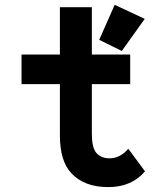

<svg xmlns="http://www.w3.org/2000/svg" viewBox="-20 -762 626 792"><path d="M453.1 -742.2 577.1 -684.1 482.4 -551.8 389.2 -597.7ZM578.1 -55.2Q522.9 9.8 426.8 9.8Q327.6 9.8 274.4 -47.4Q227.1 -98.1 227.1 -202.6V-415H68.8V-537.1H227.1V-732.4H358.9V-537.1H517.1V-415H358.9V-210.4Q358.9 -153.3 377 -131.8Q396.5 -108.9 432.1 -108.9Q475.1 -108.9 509.3 -148.4Z"/></svg>

Font: Consola Mono
Style: Bold
Weight: 700
Monospace: yes
Designer: Wojciech Kalinowski "wmk69" (wmk69@o2.pl)
Foundry: Wojciech Kalinowski "wmk69" (wmk69@o2.pl)
Version: Version 2.1.0